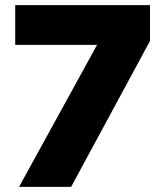

<svg xmlns="http://www.w3.org/2000/svg" viewBox="-20 -725 640 745"><path d="M54 0 388 -608 390 -551H39V-705H562V-566L256 0Z"/></svg>

Font: Nunito Sans 9pt Black
Style: Regular
Weight: 900
Version: Version 3.101;gftools[0.9.27]